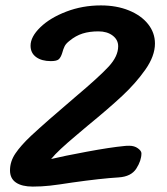

<svg xmlns="http://www.w3.org/2000/svg" viewBox="-20 -683 617 710"><path d="M344 -567Q311 -567 285.5 -559Q260 -551 237 -532Q224 -522 219 -512Q214 -502 210 -487Q205 -471 197.5 -464Q190 -457 168 -457Q134 -457 113.5 -472Q93 -487 93 -514Q93 -547 129 -582Q165 -617 225 -640Q285 -663 353 -663Q411 -663 456.5 -644.5Q502 -626 527.5 -594Q553 -562 553 -522Q553 -476 517.5 -425.5Q482 -375 431.5 -328Q381 -281 304 -218Q291 -207 259 -180Q227 -153 205 -132.5Q183 -112 169 -95Q215 -106 301 -122Q387 -138 439 -143Q446 -144 458 -144Q477 -144 490 -134.5Q503 -125 503 -116Q503 -89 484 -59.5Q465 -30 419 -27Q353 -23 247 -8Q196 0 165 3.5Q134 7 101 7Q61 7 39 -8Q17 -23 17 -53Q17 -86 37 -115.5Q57 -145 94 -180Q151 -233 258 -324Q347 -399 382 -437Q417 -475 417 -512Q417 -536 396.5 -551.5Q376 -567 344 -567Z"/></svg>

Font: Sriracha
Style: Regular
Weight: 400
Designer: Suppakit Chalermlarp
Version: Version 1.002g